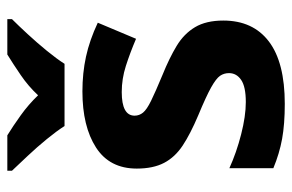

<svg xmlns="http://www.w3.org/2000/svg" viewBox="-160 -646 816 537"><g transform="rotate(-90 248.5 -378.0)"><path d="M459 -162Q459 -79 400.5 -34.5Q342 10 226 10Q169 10 128 2.5Q87 -5 46 -22V-145Q90 -125 141 -112Q192 -99 231 -99Q274 -99 293 -112Q312 -125 312 -146Q312 -160 304.5 -171Q297 -182 272 -196Q247 -210 194 -232Q142 -254 109.5 -275.5Q77 -297 61 -327.5Q45 -358 45 -404Q45 -480 104 -518Q163 -556 261 -556Q312 -556 358 -546Q404 -536 453 -513L408 -406Q368 -423 332 -434.5Q296 -446 259 -446Q193 -446 193 -410Q193 -397 201.5 -386.5Q210 -376 234.5 -364Q259 -352 307 -332Q354 -313 388 -292.5Q422 -272 440.5 -241Q459 -210 459 -162ZM164 -606Q150 -628 127.5 -655.5Q105 -683 81 -708.5Q57 -734 39 -753V-766H138Q164 -750 194 -728.5Q224 -707 250 -680Q275 -707 306.5 -728.5Q338 -750 364 -766H463V-753Q445 -735 421 -709Q397 -683 374.5 -655.5Q352 -628 338 -606Z"/></g></svg>

Font: Noto Sans
Style: Bold
Weight: 700
Designer: Monotype Design Team
Foundry: Monotype Imaging Inc.
Version: Version 2.000;GOOG;noto-source:20170915:90ef993387c0; ttfaut